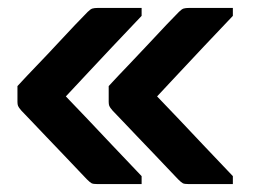

<svg xmlns="http://www.w3.org/2000/svg" viewBox="-20 -542 640 484"><path d="M337 -98V-78Q309 -78 281 -78Q253 -78 225 -78Q215 -78 211 -80Q207 -82 199 -90Q195 -94 179 -111Q163 -128 141 -151Q119 -174 96.5 -197.5Q74 -221 57 -239Q40 -257 34 -263Q27 -271 25.5 -275Q24 -279 24 -285Q24 -295 24 -305Q24 -315 24 -325Q47 -350 73.5 -377.5Q100 -405 125 -432Q150 -459 170 -480Q190 -501 201 -512Q208 -519 213 -520.5Q218 -522 227 -522Q255 -522 282.5 -522Q310 -522 337 -522V-502Q297 -460 264.5 -425.5Q232 -391 204 -361Q176 -331 146 -299Q174 -270 201 -241.5Q228 -213 260.5 -178.5Q293 -144 337 -98ZM567 -98V-78Q539 -78 511 -78Q483 -78 455 -78Q445 -78 441 -80Q437 -82 429 -90Q425 -94 409 -111Q393 -128 371 -151Q349 -174 326.5 -197.5Q304 -221 287 -239Q270 -257 264 -263Q257 -271 255.5 -275Q254 -279 254 -285Q254 -295 254 -305Q254 -315 254 -325Q277 -350 303.5 -377.5Q330 -405 355 -432Q380 -459 400 -480Q420 -501 431 -512Q438 -519 443 -520.5Q448 -522 457 -522Q485 -522 512.5 -522Q540 -522 567 -522V-502Q527 -460 494.5 -425.5Q462 -391 434 -361Q406 -331 376 -299Q404 -270 431 -241.5Q458 -213 490.5 -178.5Q523 -144 567 -98Z"/></svg>

Font: Recursive ExtraBold
Style: Regular
Weight: 800
Version: Version 1.085